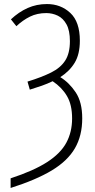

<svg xmlns="http://www.w3.org/2000/svg" viewBox="-20 -744 468 944"><path d="M32.2 180.2V132.8Q145.5 95.7 211.7 53Q277.8 10.3 306.2 -42.5Q334.5 -95.2 334.5 -161.6Q334.5 -229 309.3 -271.7Q284.2 -314.5 238.8 -344.7Q213.9 -332.5 185.5 -322.5Q157.2 -312.5 126.5 -303.2L115.2 -342.8Q185.1 -364.3 231.4 -387.5Q277.8 -410.6 300.8 -446.5Q323.7 -482.4 323.7 -541.5Q323.7 -593.8 307.1 -624Q290.5 -654.3 263.9 -667Q237.3 -679.7 207.5 -679.7Q163.1 -679.7 127.7 -662.4Q92.3 -645 60.5 -615.2L33.7 -648.9Q72.3 -685.1 116 -704.6Q159.7 -724.1 210.9 -724.1Q278.8 -724.1 325.7 -680.4Q372.6 -636.7 372.6 -543.9Q372.6 -477.5 347.2 -435.5Q321.8 -393.6 276.4 -364.7Q320.3 -337.9 352.3 -289.8Q384.3 -241.7 384.3 -162.1Q384.3 -77.1 348.4 -15.1Q312.5 46.9 234.9 93.8Q157.2 140.6 32.2 180.2Z"/></svg>

Font: Open Sans Condensed Light
Style: Regular
Weight: 300
Width: 3
Designer: Monotype Design Team
Foundry: Monotype Imaging Inc.
Version: Version 3.003; ttfautohint (v1.8.4)